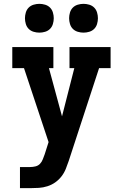

<svg xmlns="http://www.w3.org/2000/svg" viewBox="-20 -980 640 1000"><path d="M137 0H84V-110H137Q151 -110 165 -113.5Q179 -117 188.5 -127Q198 -137 203 -150.5Q208 -164 213 -177L233 -240L105 -625H44V-735H258V-625H235L303 -374L367 -625H342V-735H556V-625H496L338 -142Q331 -121 322.5 -100Q314 -79 300 -61Q286 -43 267.5 -30Q249 -17 227 -10Q205 -3 182.5 -1.5Q160 0 137 0ZM415 -810Q400 -810 385 -814.5Q370 -819 359.5 -829.5Q349 -840 344.5 -855Q340 -870 340 -885Q340 -900 344.5 -915Q349 -930 359.5 -940.5Q370 -951 385 -955.5Q400 -960 415 -960Q430 -960 445 -955.5Q460 -951 470.5 -940.5Q481 -930 485.5 -915Q490 -900 490 -885Q490 -870 485.5 -855Q481 -840 470.5 -829.5Q460 -819 445 -814.5Q430 -810 415 -810ZM185 -810Q170 -810 155 -814.5Q140 -819 129.5 -829.5Q119 -840 114.5 -855Q110 -870 110 -885Q110 -900 114.5 -915Q119 -930 129.5 -940.5Q140 -951 155 -955.5Q170 -960 185 -960Q200 -960 215 -955.5Q230 -951 240.5 -940.5Q251 -930 255.5 -915Q260 -900 260 -885Q260 -870 255.5 -855Q251 -840 240.5 -829.5Q230 -819 215 -814.5Q200 -810 185 -810Z"/></svg>

Font: Iosevka HT Extrabold Extended
Style: Regular
Weight: 800
Width: 7
Monospace: yes
Designer: Belleve Invis
Foundry: Belleve Invis
Version: Version 32.3.0; ttfautohint (v1.8.4)